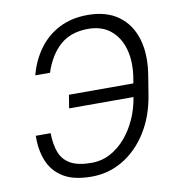

<svg xmlns="http://www.w3.org/2000/svg" viewBox="-83 -812 829 897"><g transform="rotate(-10 331.5 -363.5)"><path d="M55.8 -223.4H126.1Q126.8 -169.4 141.5 -131.4Q156.2 -93.4 191.9 -73.5Q227.6 -53.6 290.8 -53.6Q339.1 -53.6 380.3 -75.6Q421.5 -97.7 453.5 -135.3Q485.4 -172.9 506.6 -220.3Q527.7 -267.8 535.9 -318.5L536.6 -322.4H231.2L241.5 -385.3H547.2L550.8 -407.3Q563.6 -484 547.4 -543.9Q531.2 -603.7 489.3 -638.3Q447.4 -672.9 382.1 -672.9Q300.1 -672.6 249.3 -627.5Q198.5 -582.4 172.2 -501.8H102.3Q120.7 -571 159.4 -624.1Q198.2 -677.2 256.6 -707.2Q315 -737.2 392.4 -737.2Q480.1 -737.2 536.9 -696.2Q593.8 -655.2 615.9 -581.3Q638.1 -507.5 621.8 -409.1L606.9 -317.1Q590.6 -218.8 544 -145.2Q497.5 -71.7 429.5 -30.9Q361.5 9.9 280.2 9.9Q194.6 9.9 144.9 -21.5Q95.2 -52.9 74.6 -106Q54 -159.1 55.8 -223.4Z"/></g></svg>

Font: Inter Light  BETA
Style: Italic
Weight: 300
Italic angle: 9.39999°
Designer: Rasmus Andersson
Foundry: rsms
Version: Version 3.011;git-f93a4a705